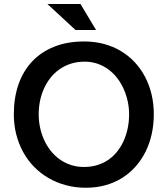

<svg xmlns="http://www.w3.org/2000/svg" viewBox="-20 -904 818 939"><path d="M732.2 -345.2Q732.2 -395.8 721.4 -441.8Q710.5 -487.8 689.9 -527.3Q669.2 -566.9 639.5 -599Q609.8 -631.1 572 -653.8Q534.2 -676.6 488.8 -688.9Q443.4 -701.2 391.4 -701.2Q309.4 -701.2 245.4 -675.7Q181.4 -650.2 137.5 -603.7Q93.5 -557.1 70.5 -491.4Q47.6 -425.6 47.6 -345.2Q47.6 -293.9 59.3 -247.5Q71 -201.1 92.9 -161Q114.7 -121 146.1 -88.8Q177.4 -56.5 216.7 -33.6Q256 -10.7 302.1 1.7Q348.1 14.2 399.8 14.2Q452.1 14.2 496.9 1.5Q541.7 -11.2 578.6 -34.6Q615.5 -58 644.1 -90.7Q672.8 -123.4 692.4 -163.2Q712 -203 722.1 -249.2Q732.2 -295.4 732.2 -345.2ZM611.4 -345.2Q611.4 -311.7 605.2 -279.8Q598.9 -247.9 586.5 -219Q574 -190.2 555.6 -166.1Q537.2 -141.9 512.7 -124.4Q488.2 -106.9 457.7 -97.2Q427.1 -87.4 390.8 -87.4Q355.7 -87.4 325.6 -97.5Q295.6 -107.6 270.9 -125.5Q246.2 -143.4 227.1 -167.8Q208.1 -192.2 195.3 -220.8Q182.4 -249.3 175.8 -281.1Q169.2 -312.9 169.2 -345.2Q169.2 -378.7 175.8 -410.9Q182.4 -443.1 195.4 -471.5Q208.3 -500 227.4 -524.1Q246.6 -548.1 271.6 -565.5Q296.6 -582.9 327.2 -592.7Q357.8 -602.4 394.1 -602.4Q428.5 -602.4 457.9 -592Q487.3 -581.6 511.5 -563.5Q535.7 -545.3 554.3 -520.8Q572.9 -496.2 585.5 -467.5Q598.1 -438.8 604.8 -407.5Q611.4 -376.3 611.4 -345.2ZM373.5 -884.5H211.8L349.2 -757.4H449.8Z"/></svg>

Font: Saysettha
Style: Regular
Weight: 400
Designer: John M. Durdin
Foundry: Lao Script for Windows
Version: Version 2.201